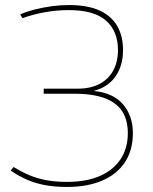

<svg xmlns="http://www.w3.org/2000/svg" viewBox="-20 -730 604 760"><path d="M22 -55 34 -69Q66 -49 97.5 -36Q129 -23 165 -16.5Q201 -10 245 -10Q321 -10 374.5 -33Q428 -56 457 -99.5Q486 -143 486 -203Q486 -283 433.5 -321Q381 -359 276 -359H153V-379H287Q338 -379 373.5 -397.5Q409 -416 428 -450.5Q447 -485 447 -532Q447 -606 400 -648Q353 -690 253 -690Q204 -690 157 -681.5Q110 -673 69 -658L60 -673Q88 -685 120 -693Q152 -701 185.5 -705.5Q219 -710 253 -710Q327 -710 374 -688.5Q421 -667 444 -627Q467 -587 467 -532Q467 -469 436.5 -426.5Q406 -384 350 -370Q427 -363 466.5 -317.5Q506 -272 506 -203Q506 -136 475 -88.5Q444 -41 385.5 -15.5Q327 10 245 10Q198 10 159.5 3Q121 -4 87.5 -18.5Q54 -33 22 -55Z"/></svg>

Font: Georama ExtraCondensed Thin Thin
Style: Regular
Weight: 250
Version: Version 1.001